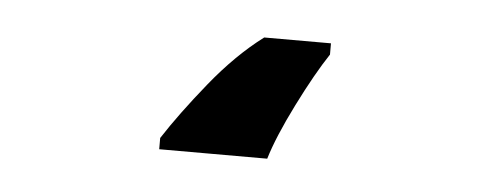

<svg xmlns="http://www.w3.org/2000/svg" viewBox="-27 12 655 255"><g transform="rotate(5 300.0 140.0)"><path d="M335 220Q344 190 366 146Q388 102 406 75V60H317Q281 87 247 129Q213 171 191 205V220Z"/></g></svg>

Font: Noto Sans Mono UI ExtraBold
Style: Regular
Weight: 800
Designer: Monotype Design team
Foundry: Monotype Imaging Inc.
Version: 1.000